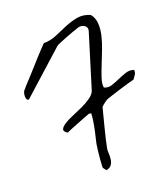

<svg xmlns="http://www.w3.org/2000/svg" viewBox="-107 -724 762 875"><g transform="rotate(-15 274.0 -287.0)"><path d="M274 -60Q274 -62 276.5 -78.5Q279 -95 282 -117.5Q285 -140 286.5 -163.5Q288 -187 287 -201Q286 -202 280.5 -202Q275 -202 274 -201Q267 -198 251 -190Q235 -182 217 -173Q199 -164 183 -156Q167 -148 161 -144Q141 -154 144.5 -165Q148 -176 163.5 -188Q179 -200 204 -213Q229 -226 252.5 -239.5Q276 -253 294 -268.5Q312 -284 316 -300L373 -566Q375 -577 371 -583.5Q367 -590 360 -593.5Q353 -597 344.5 -597Q336 -597 330 -594Q320 -590 301.5 -581.5Q283 -573 265 -564Q247 -555 233 -547.5Q219 -540 217 -537L35 -342Q28 -333 23 -336Q18 -339 16 -347.5Q14 -356 15 -366.5Q16 -377 21 -383Q26 -391 37 -405Q48 -419 62 -437Q76 -455 91 -475.5Q106 -496 119.5 -513.5Q133 -531 144.5 -545.5Q156 -560 161 -566Q194 -569 222.5 -584.5Q251 -600 279.5 -615Q308 -630 337.5 -638Q367 -646 401 -635Q419 -617 423.5 -590Q428 -563 423.5 -532Q419 -501 409.5 -468Q400 -435 390.5 -404Q381 -373 374.5 -345.5Q368 -318 373 -300Q392 -293 410.5 -301Q429 -309 448 -319.5Q467 -330 486.5 -338.5Q506 -347 527 -342Q530 -330 523.5 -318Q517 -306 513 -300Q505 -297 484.5 -289.5Q464 -282 441.5 -272.5Q419 -263 399.5 -255Q380 -247 373 -243Q370 -241 366 -237.5Q362 -234 357 -229.5Q352 -225 348.5 -221Q345 -217 344 -214Q342 -204 338 -178Q334 -152 329 -123.5Q324 -95 320.5 -69Q317 -43 316 -32Q314 -22 316.5 -7Q319 8 318.5 23Q318 38 311.5 50Q305 62 287 67L274 53Q273 52 272.5 39Q272 26 272 7.5Q272 -11 272.5 -30Q273 -49 274 -60Z"/></g></svg>

Font: Liu Jian Mao Cao
Style: Regular
Weight: 400
Designer: ZhongQi
Foundry: ZhongQi
Version: Version 1.001